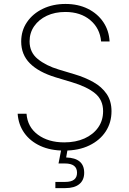

<svg xmlns="http://www.w3.org/2000/svg" viewBox="-20 -758 661 982"><path d="M308.6 12.2Q238.3 12.2 186.3 -11.7Q134.3 -35.6 104.2 -78.1Q74.2 -120.6 70.3 -176.3H115.7Q120.6 -108.4 173.8 -69.1Q227.1 -29.8 308.6 -29.8Q367.2 -29.8 411.9 -49.8Q456.5 -69.8 481.9 -105.7Q507.3 -141.6 507.3 -189.5Q507.3 -246.6 466.6 -280.3Q425.8 -314 348.1 -337.4L263.7 -362.8Q177.7 -389.2 133.1 -433.8Q88.4 -478.5 88.4 -545.4Q88.4 -601.6 118.2 -645Q147.9 -688.5 199.2 -713.1Q250.5 -737.8 314.9 -737.8Q379.9 -737.8 429.7 -712.9Q479.5 -688 508.5 -644.8Q537.6 -601.6 540.5 -545.9H497.1Q491.2 -613.3 441.7 -655Q392.1 -696.8 314 -696.8Q260.7 -696.8 219.7 -677.5Q178.7 -658.2 155 -624.3Q131.3 -590.3 131.3 -546.4Q131.3 -490.2 173.3 -456.1Q215.3 -421.9 280.8 -402.3L360.4 -378.4Q414.6 -362.3 457.5 -338.1Q500.5 -314 525.4 -277.6Q550.3 -241.2 550.3 -189Q550.3 -131.3 520.8 -85.9Q491.2 -40.5 437 -14.2Q382.8 12.2 308.6 12.2ZM263.2 204.1V172.4H314Q374 172.4 374 125.5Q374 78.1 312 78.1H279.3L297.4 -14.2H326.7V0L318.4 47.4Q410.6 50.3 410.6 125.5Q410.6 163.1 385.7 183.6Q360.8 204.1 314 204.1Z"/></svg>

Font: Inter Extra Light
Style: Regular
Weight: 200
Designer: Rasmus Andersson
Foundry: rsms
Version: Version 4.000;git-3c8e0fc